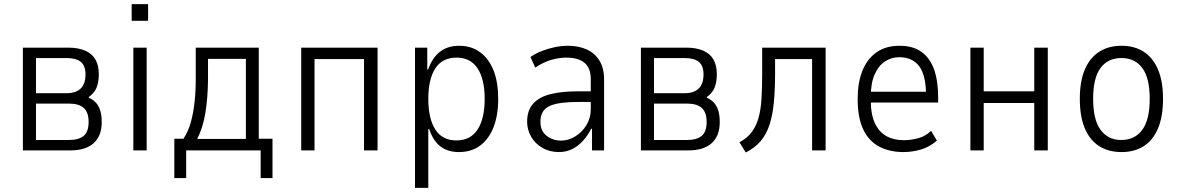

<svg xmlns="http://www.w3.org/2000/svg" viewBox="-20 -723 5676 923"><path d="M90 0V-494H308Q356 -494 389.5 -479.5Q423 -465 439 -436.5Q455 -408 455 -367Q455 -327 444 -301Q433 -275 406 -256L408 -253Q431 -242 444 -226Q457 -210 463 -188Q469 -166 469 -136Q469 -69 430 -34.5Q391 0 319 0ZM153 -50H311Q359 -50 382.5 -70Q406 -90 406 -137Q406 -183 382.5 -204Q359 -225 313 -225H153ZM153 -275H301Q345 -275 368 -297.5Q391 -320 391 -365Q391 -407 368.5 -425.5Q346 -444 299 -444H153Z M613 -623V-703H692V-623ZM621 0V-494H685V0Z M818 133V-56H862Q885 -91 897 -134Q909 -177 915 -229Q921 -281 921 -345V-494H1224V-56H1290V133H1233V0H875V133ZM928 -55H1162V-440H980V-340Q979 -253 967.5 -181.5Q956 -110 928 -55Z M1428 0V-494H1795V0H1730V-439H1492V0Z M1975 180V-494H2034V-389H2038Q2059 -447 2096 -475Q2133 -503 2187 -503Q2246 -503 2288.5 -471.5Q2331 -440 2353 -383.5Q2375 -327 2375 -247Q2375 -169 2352.5 -111.5Q2330 -54 2288 -23Q2246 8 2187 8Q2133 8 2097.5 -19Q2062 -46 2043 -103H2039V180ZM2174 -48Q2242 -48 2276 -100.5Q2310 -153 2310 -248Q2310 -342 2276 -394Q2242 -446 2175 -446Q2106 -446 2072.5 -394Q2039 -342 2039 -248Q2039 -153 2072.5 -100.5Q2106 -48 2174 -48Z M2667 8Q2622 8 2587 -12.5Q2552 -33 2533 -66.5Q2514 -100 2514 -138Q2514 -192 2543 -224.5Q2572 -257 2626.5 -270.5Q2681 -284 2758 -284H2831V-233H2764Q2716 -233 2680.5 -228.5Q2645 -224 2622.5 -213.5Q2600 -203 2589 -184.5Q2578 -166 2578 -138Q2578 -93 2608 -70Q2638 -47 2678 -47Q2712 -47 2745 -67Q2778 -87 2799 -121.5Q2820 -156 2820 -197V-342Q2820 -396 2790 -421Q2760 -446 2703 -446Q2667 -446 2629.5 -435Q2592 -424 2553 -398L2530 -449Q2556 -467 2586.5 -478.5Q2617 -490 2648 -496.5Q2679 -503 2710 -503Q2761 -503 2800 -485.5Q2839 -468 2861.5 -432Q2884 -396 2884 -340V0H2826V-104H2822Q2808 -76 2786 -50Q2764 -24 2734 -8Q2704 8 2667 8Z M3061 0V-494H3279Q3327 -494 3360.5 -479.5Q3394 -465 3410 -436.5Q3426 -408 3426 -367Q3426 -327 3415 -301Q3404 -275 3377 -256L3379 -253Q3402 -242 3415 -226Q3428 -210 3434 -188Q3440 -166 3440 -136Q3440 -69 3401 -34.5Q3362 0 3290 0ZM3124 -50H3282Q3330 -50 3353.5 -70Q3377 -90 3377 -137Q3377 -183 3353.5 -204Q3330 -225 3284 -225H3124ZM3124 -275H3272Q3316 -275 3339 -297.5Q3362 -320 3362 -365Q3362 -407 3339.5 -425.5Q3317 -444 3270 -444H3124Z M3565 10 3535 -39Q3570 -58 3591.5 -85Q3613 -112 3625 -151.5Q3637 -191 3640.5 -245.5Q3644 -300 3644 -371V-494H3949V0H3884V-439H3706V-370Q3706 -290 3700 -229Q3694 -168 3679 -122.5Q3664 -77 3636.5 -44.5Q3609 -12 3565 10Z M4323 8Q4257 8 4207 -18Q4157 -44 4130 -100.5Q4103 -157 4103 -247Q4103 -325 4125.5 -382Q4148 -439 4193 -471Q4238 -503 4304 -503Q4369 -503 4410 -473.5Q4451 -444 4470.5 -388.5Q4490 -333 4490 -255V-230H4150V-282H4451L4432 -260Q4432 -361 4399 -404.5Q4366 -448 4303 -448Q4266 -448 4235 -428Q4204 -408 4185 -366Q4166 -324 4166 -256V-243Q4166 -173 4186 -130.5Q4206 -88 4241.5 -68.5Q4277 -49 4325 -49Q4356 -49 4392 -58Q4428 -67 4456 -94L4484 -47Q4448 -16 4406.5 -4Q4365 8 4323 8Z M4645 0V-494H4709V-284H4952V-494H5017V0H4952V-228H4709V0Z M5372 8Q5309 8 5264 -20.5Q5219 -49 5195 -106Q5171 -163 5171 -248Q5171 -332 5195 -388.5Q5219 -445 5264 -474Q5309 -503 5371 -503Q5434 -503 5478.5 -474Q5523 -445 5547 -388.5Q5571 -332 5571 -248Q5571 -163 5547 -106Q5523 -49 5478.5 -20.5Q5434 8 5372 8ZM5370 -50Q5435 -50 5471 -98.5Q5507 -147 5507 -248Q5507 -348 5471.5 -396Q5436 -444 5371 -444Q5306 -444 5270.5 -396Q5235 -348 5235 -248Q5235 -147 5271 -98.5Q5307 -50 5370 -50Z"/></svg>

Font: Nunito Sans 7pt Condensed Light
Style: Regular
Weight: 300
Width: 3
Designer: Vernon Adams
Foundry: Vernon Adams
Version: Version 3.101;gftools[0.9.27]